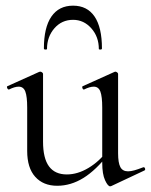

<svg xmlns="http://www.w3.org/2000/svg" viewBox="-20 -648 533 678"><path d="M182 8Q133 8 104.5 -23.5Q76 -55 76 -115V-268Q76 -307 69.5 -324.5Q63 -342 46 -342Q32 -342 12 -332Q8 -331 5.5 -337Q3 -343 7 -344L118 -394Q120 -395 122 -395Q125 -395 128.5 -392.5Q132 -390 132 -387V-148Q132 -89 153 -60.5Q174 -32 216 -32Q254 -32 292.5 -55Q331 -78 360 -117L365 -106Q319 -47 274.5 -19.5Q230 8 182 8ZM397 -387V-107Q397 -73 405 -58Q413 -43 432 -43Q442 -43 454.5 -46.5Q467 -50 485 -57Q490 -59 492 -53.5Q494 -48 490 -46L373 9Q371 10 369 10Q361 10 351 -11.5Q341 -33 341 -73V-268Q341 -307 334.5 -324.5Q328 -342 311 -342Q297 -342 277 -332Q273 -331 271 -337Q269 -343 273 -344L384 -394Q386 -395 387 -395Q390 -395 393.5 -392.5Q397 -390 397 -387ZM146 -475Q146 -473 140.5 -473Q135 -473 135 -477Q135 -551 161.5 -589.5Q188 -628 238 -628Q288 -628 314 -589.5Q340 -551 340 -477Q340 -473 334.5 -473Q329 -473 329 -475Q329 -518 302.5 -548Q276 -578 238 -578Q198 -578 172 -548Q146 -518 146 -475Z"/></svg>

Font: Cormorant Light
Style: Regular
Weight: 400
Version: Version 4.000